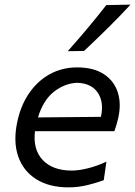

<svg xmlns="http://www.w3.org/2000/svg" viewBox="-20 -798 584 829"><path d="M276 11Q192.5 11 136.5 -24.2Q80.5 -59.5 58.5 -123Q36.5 -186.5 54.5 -271.5Q69.5 -343 106 -396Q142.5 -449 195.5 -478Q248.5 -507 313 -507Q384 -507 428.5 -477.8Q473 -448.5 488.8 -398.5Q504.5 -348.5 490 -286Q487 -272.5 482.5 -258Q478 -243.5 474 -231.5H131Q121.5 -152 164.8 -106.8Q208 -61.5 290.5 -61.5Q318.5 -61.5 358 -71Q397.5 -80.5 439.5 -100L428 -20Q401.5 -10 360.2 0.5Q319 11 276 11ZM313.5 -440.5Q259.5 -438.5 213 -402Q166.5 -365.5 144 -291L415.5 -293.5L416 -295Q429.5 -357.5 402 -398Q374.5 -438.5 313.5 -440.5ZM272.5 -577Q317 -627 358.5 -676.5Q400 -726 439 -776L543.5 -778Q496.5 -727 446 -677.2Q395.5 -627.5 343 -578Z"/></svg>

Font: Commissioner Flair
Style: Italic
Weight: 400
Italic angle: -12°
Designer: Kostas Bartsokas
Foundry: Kostas Bartsokas
Version: Version 1.000; ttfautohint (v1.8.3)